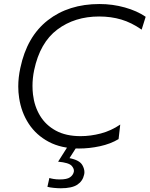

<svg xmlns="http://www.w3.org/2000/svg" viewBox="-20 -746 762 978"><path d="M382.5 10.5Q292.5 10.5 228.5 -23.5Q164.5 -57.5 126.5 -115.5Q88.5 -173.5 77.5 -247Q73 -276 73 -305.5Q73 -351.5 83.5 -399.5Q117 -559.5 223.2 -642.5Q329.5 -725.5 487 -725.5Q553.5 -725.5 616 -708Q678.5 -690.5 722 -660.5L701.5 -595Q650 -631 597.8 -646.5Q545.5 -662 485 -662Q360.5 -662 272 -595.5Q183.5 -529 154 -389Q145.5 -348 145.5 -308.5Q145.5 -286.5 148 -265Q155 -204.5 184 -156.5Q213 -108.5 264.5 -80.5Q316 -52.5 390.5 -52.5Q441.5 -52.5 493.8 -66.2Q546 -80 592.5 -111.5L584 -37.5Q543.5 -13 489.2 -1.2Q435 10.5 382.5 10.5ZM289.5 213Q275 213 253.8 211Q232.5 209 221.5 205.5L231.5 160.5Q238 163 252.5 165.5Q267 168 284.5 168Q321 168 336.5 157.2Q352 146.5 356 129.5Q356.5 126.5 356.5 123.5Q356.5 111.5 345 98.5Q330.5 82.5 276 77.5L335.5 -16.5H376L372 0L334 59.5Q385 69.5 399.5 95Q410 113.5 410 131Q410 137.5 408.5 143.5Q401.5 176.5 373.8 194.8Q346 213 289.5 213Z"/></svg>

Font: Heraclito Light
Style: Italic
Weight: 300
Italic angle: -12°
Designer: Kostas Bartsokas (font) & Cristiano Sobral (main changes)
Foundry: Kostas Bartsokas (font) & Cristiano Sobral (main changes)
Version: Version 1.00;July 8, 2020;FontCreator 13.0.0.2655 64-bit